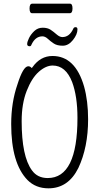

<svg xmlns="http://www.w3.org/2000/svg" viewBox="-20 -1013 540 1046"><path d="M244 13Q175 13 130 -32Q41 -123 41 -337Q41 -455 75 -553Q106 -652 134 -652Q145 -652 153 -642L157 -647Q200 -708 266 -708Q390 -708 438 -542Q460 -463 460 -363Q460 -211 407 -98Q352 13 244 13ZM240 -43Q402 -43 402 -371Q402 -488 373 -566Q338 -656 267 -656Q230 -656 191.5 -622Q153 -588 125.5 -518Q98 -448 98 -353Q98 -161 154 -85Q184 -43 240 -43ZM142 -761Q128 -761 128 -773Q128 -785 138 -805.5Q148 -826 167 -844Q186 -862 212.5 -862Q239 -862 255.5 -851Q272 -840 288.5 -825.5Q305 -811 320 -811Q358 -811 379 -856Q382 -865 392 -865Q402 -865 402 -853Q402 -826 377.5 -795Q353 -764 322 -764Q291 -764 273 -776Q255 -788 240.5 -801.5Q226 -815 211 -815Q173 -815 152 -771Q149 -761 142 -761ZM155 -941Q141 -941 141 -967Q141 -993 156 -993H361Q375 -993 375 -967Q375 -941 360 -941Z"/></svg>

Font: LXGW WenKai Mono TC Light
Style: Regular
Weight: 300
Designer: LXGW / Fontworks Inc.
Foundry: LXGW / Fontworks Inc.
Version: Version 1.330